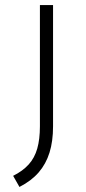

<svg xmlns="http://www.w3.org/2000/svg" viewBox="-20 -490 341 760"><path d="M57 250 32 206Q70 187 93.5 161Q117 135 127.5 98Q138 61 138 10V-470H190V10Q190 69 176 114Q162 159 133 192.5Q104 226 57 250Z"/></svg>

Font: Changa ExtraLight
Style: Regular
Weight: 250
Designer: Eduardo Rodriguez Tunni
Foundry: Eduardo Rodriguez Tunni
Version: Version 3.002; ttfautohint (v1.8.2)